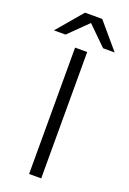

<svg xmlns="http://www.w3.org/2000/svg" viewBox="-242 -971 689 1028"><g transform="rotate(20 103.0 -457.0)"><path d="M68 -720H137V0H68ZM276 -768H210L103 -873L-4 -768H-70L54 -914H152Z"/></g></svg>

Font: Aspekta 300
Style: Regular
Weight: 300
Designer: Ivo Dolenc
Version: Version 2.000